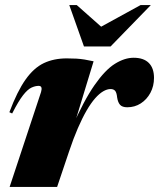

<svg xmlns="http://www.w3.org/2000/svg" viewBox="-20 -738 628 758"><path d="M142 -374.5Q145.5 -386 143.5 -392.5Q141.5 -399 132.5 -399Q119 -399 104 -392Q89 -385 71 -362Q53 -339 28 -290L17 -295Q48 -377.5 80.8 -423.8Q113.5 -470 153 -488.8Q192.5 -507.5 243.5 -507.5Q265.5 -507.5 281.8 -506.5Q298 -505.5 313.5 -503Q329 -500.5 349.5 -496L261.5 -207.5L263 -232Q311 -341.5 353.2 -402Q395.5 -462.5 433.8 -486.2Q472 -510 507.5 -510Q547 -510 567.5 -489.5Q588 -469 588 -430.5Q588 -398 573.8 -371.5Q559.5 -345 535.8 -329.8Q512 -314.5 482.5 -314.5Q463 -314.5 454.2 -324Q445.5 -333.5 442.5 -353Q440.5 -373 434.2 -379.8Q428 -386.5 416.5 -386.5Q403 -386.5 387.5 -377.5Q372 -368.5 355.5 -349.8Q339 -331 322 -301.8Q305 -272.5 287.5 -232.2Q270 -192 252.5 -139.5L205.5 0H18ZM575.5 -718 416.5 -554.5H311.5L253.5 -718H283L401.5 -613H343.5L535 -718Z"/></svg>

Font: Newsreader 60pt ExtraBold
Style: Italic
Weight: 800
Italic angle: -17°
Designer: Hugues Gentile
Foundry: Production Type
Version: Version 1.003